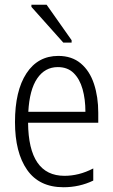

<svg xmlns="http://www.w3.org/2000/svg" viewBox="-20 -777 477 807"><path d="M247 10Q145 10 94 -63Q43 -136 43 -264Q43 -395 91 -468.5Q139 -542 225 -542Q282 -542 319.5 -510.5Q357 -479 375 -424.5Q393 -370 393 -303V-261H98Q100 -38 251 -38Q281 -38 311 -45.5Q341 -53 372 -69V-18Q343 -4 311.5 3Q280 10 247 10ZM99 -307H339Q339 -360 327 -402.5Q315 -445 289.5 -470Q264 -495 223 -495Q169 -495 136.5 -447.5Q104 -400 99 -307ZM246 -598 112 -748V-757H176L281 -608V-598Z"/></svg>

Font: Noto Sans Condensed Light
Style: Regular
Weight: 300
Width: 3
Designer: Monotype Design Team
Foundry: Monotype Imaging Inc.
Version: Version 2.013; ttfautohint (v1.8.4.7-5d5b)